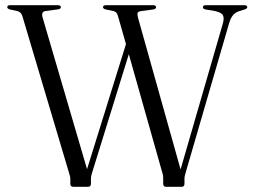

<svg xmlns="http://www.w3.org/2000/svg" viewBox="-20 -720 974 740"><path d="M762 -692Q762 -700 773.5 -700H921.5Q933 -700 933 -692Q933 -687 922.5 -683.5L899 -676Q886.5 -671.5 877.5 -660.8Q868.5 -650 862 -627L695.5 -54.5Q693.5 -48 692.2 -42.2Q691 -36.5 691 -30V-12Q691 0 680 0H620Q609 0 609 -12V-30Q609 -36.5 608.5 -42Q608 -47.5 605 -56.5L476.5 -511L335 -54.5Q333 -48.5 331.8 -42.8Q330.5 -37 330.5 -30V-12Q330.5 0 319 0H262.5Q251 0 251 -12V-30Q251 -36.5 249.5 -41.5Q248 -46.5 245.5 -55.5L66.5 -657Q61.5 -673.5 48 -677L18.5 -683.5Q8 -686.5 8 -692.5Q8 -700 19.5 -700H202.5Q214.5 -700 214.5 -692Q214.5 -685.5 204 -684L155 -677.5Q137.5 -675 144.5 -651.5L315.5 -68L465.5 -550L435 -657Q432 -667.5 428.2 -671.5Q424.5 -675.5 417 -677.5L388 -683.5Q377 -686.5 377 -692Q377 -700 389 -700H570Q581.5 -700 581.5 -692Q581.5 -685.5 570.5 -683.5L522.5 -677Q512.5 -675.5 510.5 -670Q508.5 -664.5 512 -651.5L676 -67L838.5 -628Q845 -650 839.2 -661Q833.5 -672 808.5 -677.5L772.5 -683.5Q762 -685.5 762 -692Z"/></svg>

Font: Fraunces 72pt S000 Light
Style: Regular
Weight: 300
Version: Version 1.000; ttfautohint (v1.8.3)